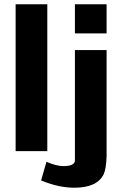

<svg xmlns="http://www.w3.org/2000/svg" viewBox="-20 -706 582 897"><path d="M172 137 197 50Q244 70 276 70Q330 70 330 43V-472H478V23Q476 84 464 109Q433 171 327 171Q254 171 172 137ZM330 -550V-686H478V-550ZM53 0V-686H201V0Z"/></svg>

Font: Coval
Style: Black
Weight: 1000
Foundry: Context Ltd
Version: Version 001.000